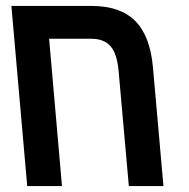

<svg xmlns="http://www.w3.org/2000/svg" viewBox="-20 -629 640 649"><path d="M497 -401.5 532.5 0H415.5L381 -388Q376 -447 353.8 -472.5Q331.5 -498 289 -498H146L189.5 0H72L18.5 -609H288.5Q386 -609 436.8 -558.5Q487.5 -508 497 -401.5Z"/></svg>

Font: JuliaMono SemiBold
Style: Italic
Weight: 600
Italic angle: -9°
Monospace: yes
Designer: cormullion
Foundry: corm
Version: Version 0.056; ttfautohint (v1.8.4)